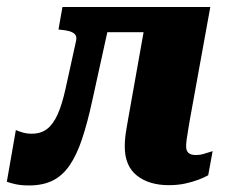

<svg xmlns="http://www.w3.org/2000/svg" viewBox="-24 -532 665 562"><path d="M168 -272.8Q157.6 -225.6 144.5 -196.7Q131.4 -167.8 113.4 -154.2Q95.4 -140.6 68.8 -140.6Q54.4 -140.6 41.6 -144.4Q28.8 -148.2 22.4 -151.4L-4 0Q6.6 4 22.6 7.4Q38.6 10.8 61 10.8Q101.4 10.8 130.1 -3.4Q158.8 -17.6 179.5 -47.6Q200.2 -77.6 216.1 -124.9Q232 -172.2 246.2 -238L306.4 -511.6H158.8L147.2 -445.6L152.6 -445Q168.2 -443.8 179.2 -440.6Q190.2 -437.4 195.7 -431.2Q201.2 -425 198.8 -413ZM252.6 -437.8H454.6L472.6 -511.6H268.6ZM520.8 -103.4Q520.8 -111 522.3 -123.2Q523.8 -135.4 526.6 -150.9Q529.4 -166.4 531.8 -182L591.6 -511.6H409.4L350.8 -182Q348.4 -168 346 -154.2Q343.6 -140.4 342.4 -127.9Q341.2 -115.4 341.2 -103Q341.2 -46.4 376.6 -18.2Q412 10 470.4 10Q495.8 10 517.4 5.4Q539 0.8 556.6 -5.9Q574.2 -12.6 585.4 -19L598.4 -89.6Q595.2 -88.8 587.5 -86.2Q579.8 -83.6 570.2 -80.9Q560.6 -78.2 549.2 -78.2Q535 -78.2 527.9 -84.3Q520.8 -90.4 520.8 -103.4Z"/></svg>

Font: Roboto Serif 20pt
Style: Italic
Weight: 400
Italic angle: -10°
Designer: Greg Gazdowicz
Foundry: Commercial Type
Version: Version 1.008